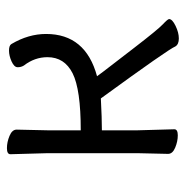

<svg xmlns="http://www.w3.org/2000/svg" viewBox="-11 -512 536 554"><g transform="rotate(-90 257.0 -235.0)"><path d="M90 -18 92 -106V-366L89 -473Q89 -483 106.5 -483Q124 -483 142 -475.5Q160 -468 160 -455L158 -366V-270Q276 -270 322.5 -293.5Q369 -317 369 -366Q369 -403 345 -434Q340 -442 340 -452Q340 -462 356.5 -469.5Q373 -477 388 -477Q403 -477 407 -470Q436 -421 436 -370Q436 -256 314 -223Q315 -221 328.5 -203.5Q342 -186 395.5 -116.5Q449 -47 464 -33Q479 -19 479 -15Q479 -6 459.5 3.5Q440 13 423 13Q406 13 400 3Q392 -17 250 -212Q193 -209 158 -209V-106L161 0Q161 10 143.5 10Q126 10 108 2.5Q90 -5 90 -18Z"/></g></svg>

Font: LXGW WenKai
Style: Regular
Weight: 400
Designer: LXGW / Fontworks Inc.
Foundry: LXGW / Fontworks Inc.
Version: Version 1.520; June 14, 2025